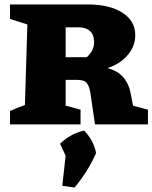

<svg xmlns="http://www.w3.org/2000/svg" viewBox="-20 -559 685 863"><path d="M578 -84 645 -66V0H407L386 -143Q381 -172 370 -186Q359 -200 326 -200H275V-84L342 -66V0H25V-60Q40 -67 55 -73Q70 -79 92 -87L103 -449L25 -474V-539H374Q472 -539 530 -502Q588 -465 588 -401Q588 -351 553.5 -311Q519 -271 463 -253Q511 -240 536 -209.5Q561 -179 569 -131ZM335 -436H275V-302H370Q403 -331 403 -370Q403 -402 385 -419Q367 -436 335 -436ZM260 276 275 141 250 87Q298 41 358 28Q401 72 412 129Q376 211 315 284Z"/></svg>

Font: Piazzolla SC ExtraBold
Style: Regular
Weight: 800
Designer: Juan Pablo del Peral
Foundry: Huerta Tipografica
Version: Version 1.330